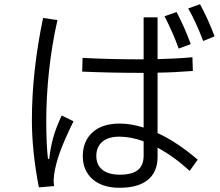

<svg xmlns="http://www.w3.org/2000/svg" viewBox="-20 -860 1040 909"><path d="M927 -840Q966 -768 996 -688L942 -666Q907 -758 871 -820ZM826 -630Q801 -701 759 -783L816 -803Q856 -727 883 -651ZM726 -230Q818 -188 916 -104L878 -51Q805 -118 726 -161V-117Q726 -46 680 -8.5Q634 29 546 29Q465 29 418.5 -11.5Q372 -52 372 -121Q372 -191 417.5 -233Q463 -275 547 -275Q600 -275 660 -256V-515H657Q505 -515 369 -521L371 -586Q496 -579 659 -579H660V-778H726V-580Q815 -582 891 -589L893 -524Q804 -517 726 -516ZM213 -108Q218 -155 230.5 -203Q243 -251 272 -313L328 -286Q284 -196 263.5 -139Q243 -82 236 -32Q234 -14 234 -7Q234 3 236 21L164 27Q131 -144 131 -291Q131 -522 184 -775L252 -765Q225 -646 212 -523Q199 -400 199 -290Q199 -177 207 -108ZM660 -191Q599 -213 545 -213Q492 -213 464 -188.5Q436 -164 436 -122Q436 -79 465 -56Q494 -33 547 -33Q605 -33 632.5 -55Q660 -77 660 -123Z"/></svg>

Font: PlemolJP35 Console
Style: Regular
Weight: 400
Version: v2.0.3; ttfautohint (v1.8.4.7-5d5b-dirty) -l 6 -r 45 -G 200 